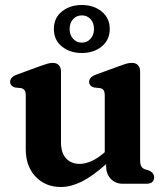

<svg xmlns="http://www.w3.org/2000/svg" viewBox="-20 -735 672 768"><path d="M83 -138.5V-352Q83 -367.5 78.2 -374Q73.5 -380.5 64.5 -382.5L40 -385Q20.5 -391 20.5 -408Q20.5 -426.5 47.5 -436.5L136 -469Q155.5 -476 168 -479.8Q180.5 -483.5 191 -483.5Q207 -483.5 215.5 -474Q224 -464.5 224 -449.5V-166Q224 -123.5 244.2 -101.5Q264.5 -79.5 298.5 -79.5Q320.5 -79.5 345.2 -90.2Q370 -101 397 -124.5L399 -126.5V-352Q399 -367.5 394.5 -374Q390 -380.5 380.5 -382.5L356 -385Q336.5 -391 336.5 -408Q336.5 -426.5 363.5 -436.5L452.5 -469Q471 -476 483.5 -479.8Q496 -483.5 508 -483.5Q523.5 -483.5 532 -474Q540.5 -464.5 540.5 -449.5V-95.5Q540.5 -77.5 545.2 -69.5Q550 -61.5 559.5 -58L576 -53Q596.5 -43.5 596.5 -26Q596.5 0 565 0H470.5Q442 0 423.2 -19.5Q404.5 -39 404.5 -71V-78.5Q349.5 -29.5 306.2 -8.2Q263 13 224 13Q161.5 13 122.2 -28.5Q83 -70 83 -138.5ZM307 -523Q260 -523 227.8 -548.8Q195.5 -574.5 195.5 -619Q195.5 -663.5 227.8 -689.2Q260 -715 307 -715Q355 -715 387 -688.8Q419 -662.5 419 -619Q419 -575.5 387 -549.2Q355 -523 307 -523ZM307.5 -673.5Q286.5 -673.5 272.5 -658.5Q258.5 -643.5 258.5 -619Q258.5 -595 272.5 -579.8Q286.5 -564.5 307.5 -564.5Q328.5 -564.5 342.2 -580Q356 -595.5 356 -619Q356 -643.5 342.2 -658.5Q328.5 -673.5 307.5 -673.5Z"/></svg>

Font: Fraunces 9pt Soft SemiBold
Style: Regular
Weight: 600
Version: Version 1.000;[b76b70a41]